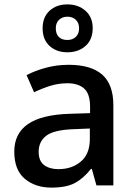

<svg xmlns="http://www.w3.org/2000/svg" viewBox="-20 -844 615 874"><path d="M293 -549Q394 -549 445 -504.5Q496 -460 496 -365V0H419L398 -75H394Q359 -31 320 -10.5Q281 10 214 10Q141 10 93 -30Q45 -70 45 -154Q45 -236 107 -279Q169 -322 297 -326L390 -329V-358Q390 -417 363 -441Q336 -465 287 -465Q246 -465 208 -453Q170 -441 135 -424L101 -502Q139 -522 188.5 -535.5Q238 -549 293 -549ZM317 -256Q226 -253 191 -226.5Q156 -200 156 -153Q156 -111 181 -92.5Q206 -74 246 -74Q307 -74 348 -108.5Q389 -143 389 -212V-259ZM287 -606Q237 -606 205.5 -635Q174 -664 174 -715Q174 -766 205.5 -795Q237 -824 287 -824Q336 -824 369 -795Q402 -766 402 -716Q402 -664 369.5 -635Q337 -606 287 -606ZM287 -662Q310 -662 325 -676Q340 -690 340 -715Q340 -740 325 -754Q310 -768 287 -768Q264 -768 249 -754Q234 -740 234 -715Q234 -690 247.5 -676Q261 -662 287 -662Z"/></svg>

Font: Noto Sans Sora Sompeng Medium
Style: Regular
Weight: 500
Designer: Monotype Design Team. David Williams.
Foundry: Monotype Imaging Inc.
Version: Version 2.101; ttfautohint (v1.8.4.7-5d5b)